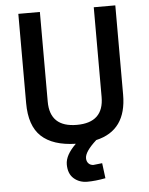

<svg xmlns="http://www.w3.org/2000/svg" viewBox="-60 -733 770 994"><g transform="rotate(-5 325.5 -236.5)"><path d="M185 -219Q185 -86 325 -86Q465 -86 465 -219V-685H577V-221Q577 -35 418 1Q357 56 357 90Q357 107 367 117.5Q377 128 393 128L438 123L448 202Q395 212 353.5 212Q312 212 283.5 187Q255 162 255 113.5Q255 65 311 11Q192 8 132.5 -47.5Q73 -103 73 -221V-685H185Z"/></g></svg>

Font: TitilliumWebSemiBold
Style: Bold
Weight: 600
Version: Version 1.001;PS 57.000;hotconv 1.0.70;makeotf.lib2.5.55311